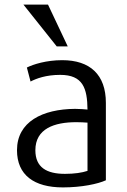

<svg xmlns="http://www.w3.org/2000/svg" viewBox="-20 -804 555 836"><path d="M275 -602H227L82 -784H189ZM441 -19C406 -3 335 12 254 12C128 12 54 -42 54 -150C54 -274 165 -329 307 -330C328 -330 349 -328 361 -327C360 -420 341 -478 242 -478C180 -478 138 -462 113 -449L97 -510C125 -524 182 -542 251 -542C372 -542 441 -479 441 -356ZM361 -60V-270C347 -271 331 -272 312 -272C217 -272 134 -244 134 -150C134 -75 183 -47 263 -47C304 -47 337 -52 361 -60Z"/></svg>

Font: Repo Regular
Style: Regular
Weight: 400
Designer: Stefan Peev
Foundry: Context Ltd
Version: Version 1.502